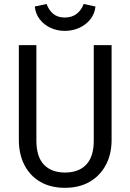

<svg xmlns="http://www.w3.org/2000/svg" viewBox="-20 -910 640 942"><path d="M527.5 -688.5V-223Q527.5 -153.5 499.2 -100.5Q471 -47.5 419.8 -18Q368.5 11.5 299 11.5Q228 11.5 177.2 -18.2Q126.5 -48 99.5 -101Q72.5 -154 72.5 -223V-688.5H158.5V-220Q158.5 -141.5 195.2 -102.5Q232 -63.5 299 -63.5Q366.5 -63.5 403.2 -102.5Q440 -141.5 440 -220V-688.5ZM298 -758.5Q260 -758.5 227.8 -773.5Q195.5 -788.5 175 -815.2Q154.5 -842 150.5 -878L208.5 -890.5Q219 -861 240.8 -842.5Q262.5 -824 298 -824Q333 -824 356.5 -842.5Q380 -861 390.5 -890.5L448.5 -878Q444.5 -842 423.2 -815.2Q402 -788.5 369.2 -773.5Q336.5 -758.5 298 -758.5Z"/></svg>

Font: Fast_Mono
Style: Regular
Weight: 400
Monospace: yes
Designer: Carrois Corporate, Edenspiekermann AG, Nikita Prokopov
Foundry: Carrois Corporate, Edenspiekermann AG, Nikita Prokopov
Version: Version 5.002